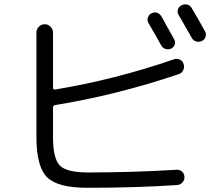

<svg xmlns="http://www.w3.org/2000/svg" viewBox="-20 -850 1040 893"><path d="M682.6 -787.1Q711.9 -801.8 730.5 -774.4Q750 -739.3 790 -667Q796.9 -655.3 792.5 -642.6Q788.1 -629.9 775.9 -624Q763.7 -618.2 750.5 -622.1Q737.3 -626 730.5 -637.7Q704.1 -685.5 670.9 -742.2Q664.1 -753.9 667.5 -767.1Q670.9 -780.3 682.6 -787.1ZM872.1 -811.5Q899.4 -766.6 933.6 -704.1Q940.4 -692.4 936 -678.7Q931.6 -665 918.9 -659.2Q906.2 -653.3 892.6 -657.2Q878.9 -661.1 872.1 -673.8Q837.9 -733.4 811.5 -779.3Q803.7 -791 807.1 -804.7Q810.5 -818.4 823.7 -825.2Q836.9 -832 851.1 -828.6Q865.2 -825.2 872.1 -811.5ZM385.7 23.4Q248 23.4 198.7 -25.9Q149.4 -75.2 149.4 -212.9V-698.2Q149.4 -713.9 160.6 -725.6Q171.9 -737.3 188 -737.3Q204.1 -737.3 215.3 -725.6Q226.6 -713.9 226.6 -698.2V-441.4Q226.6 -432.6 236.3 -433.6Q514.6 -479.5 789.1 -574.2Q802.7 -579.1 816.4 -572.8Q830.1 -566.4 834 -551.8Q838.9 -538.1 832 -523.4Q825.2 -508.8 810.5 -504.9Q524.4 -408.2 236.3 -361.3Q227.5 -359.4 226.6 -350.6V-211.9Q226.6 -112.3 258.3 -80.1Q290 -47.9 390.6 -47.9Q596.7 -47.9 800.8 -60.5Q815.4 -61.5 826.2 -52.2Q836.9 -43 837.9 -27.8Q838.9 -12.7 828.6 -1.5Q818.4 9.8 802.7 10.7Q611.3 23.4 385.7 23.4Z"/></svg>

Font: Rounded Mgen+ 1mn regular
Style: Regular
Weight: 400
Designer: [Source Han Sans]
Ryoko NISHIZUKA  (kana & ideographs); Paul D. Hunt (Latin, Greek & Cyrillic); Wenlong ZHANG  (bopomofo
Version: Version 1.059.20150602